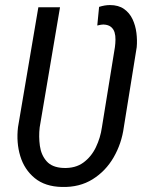

<svg xmlns="http://www.w3.org/2000/svg" viewBox="-20 -740 586 770"><path d="M228 9.8Q160.6 8.3 119.1 -25.9Q77.6 -60.1 61.3 -114Q44.9 -168 52.2 -230L133.8 -710.9H220.7L139.2 -229.5Q134.8 -192.4 139.9 -155.3Q145 -118.2 167 -93.3Q189 -68.4 233.9 -66.4Q282.2 -64.5 314.2 -87.9Q346.2 -111.3 364.5 -149.4Q382.8 -187.5 388.7 -229.5L440.9 -551.3Q442.9 -565.9 443.1 -581.3Q443.4 -596.7 439.5 -610.1Q435.5 -623.5 425 -632.1Q414.6 -640.6 396 -641.6Q389.2 -641.6 382.8 -640.4Q376.5 -639.2 370.1 -637.7L377.4 -712.4Q388.2 -715.8 399.2 -717.8Q410.2 -719.7 420.9 -719.7Q455.1 -719.7 477.3 -704.1Q499.5 -688.5 511.5 -663.1Q523.4 -637.7 527.1 -608.2Q530.8 -578.6 528.3 -550.8L476.6 -230Q467.8 -164.6 435.8 -109.1Q403.8 -53.7 351.3 -21Q298.8 11.7 228 9.8Z"/></svg>

Font: Roboto Condensed
Style: Italic
Weight: 400
Italic angle: -12°
Designer: Christian Robertson
Foundry: Google
Version: Version 3.0